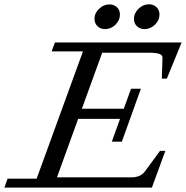

<svg xmlns="http://www.w3.org/2000/svg" viewBox="-61 -857 850 877"><path d="M599.1 -724.1Q578.1 -724.1 564.5 -737.3Q550.8 -750.5 550.8 -770.5Q550.8 -796.9 571.8 -817.1Q592.8 -837.4 619.1 -837.4Q640.1 -837.4 653.8 -824.2Q667.5 -811 667.5 -791Q667.5 -764.2 646.7 -744.1Q626 -724.1 599.1 -724.1ZM418.9 -724.1Q397.9 -724.1 384.3 -737.3Q370.6 -750.5 370.6 -771Q370.6 -796.9 391.6 -816.9Q412.6 -836.9 438.5 -836.9Q459.5 -836.9 473.1 -824Q486.8 -811 486.8 -791Q486.8 -764.2 466.3 -744.1Q445.8 -724.1 418.9 -724.1ZM-41 0 -26.4 -41H106.4L317.9 -622.1H174.8L189.9 -663.1H768.6L701.2 -498H678.2L681.2 -593.3Q681.6 -605.5 666.7 -610.8Q651.9 -616.2 618.7 -616.2H405.8L313 -360.4H504.4L537.6 -451.7H582.5L495.6 -210H449.7L487.3 -314H295.9L199.2 -46.9H538.6Q581.1 -46.9 601.1 -74.2L669.9 -168H694.3L632.8 0Z"/></svg>

Font: Elstob 6pt
Style: Italic
Weight: 400
Italic angle: -20°
Designer: Peter S. Baker
Version: Version 1.015